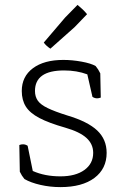

<svg xmlns="http://www.w3.org/2000/svg" viewBox="-20 -755 507 785"><path d="M61 -53 59 -162Q66 -165 74 -165Q84 -165 93 -159L114 -56Q163 -34 227 -34Q289 -34 325 -60Q361 -86 361 -130Q361 -166 333.5 -191Q306 -216 247 -233Q180 -252 141 -272.5Q102 -293 85.5 -319.5Q69 -346 69 -383Q69 -442 114.5 -476Q160 -510 239 -510Q275 -510 313.5 -503Q352 -496 371 -485Q382 -472 390 -455L392 -356Q384 -353 377 -353Q367 -353 358 -359L337 -451Q294 -467 242 -467Q123 -467 123 -383Q123 -360 134.5 -343.5Q146 -327 175 -313Q204 -299 255 -283Q339 -258 377.5 -221.5Q416 -185 416 -130Q416 -65 366 -27.5Q316 10 227 10Q185 10 145.5 1Q106 -8 80 -23Q69 -36 61 -53ZM285 -644 186 -556Q168 -568 159 -581L246 -683L297 -735Q310 -724 318 -716.5Q326 -709 336 -697Z"/></svg>

Font: Scope One
Style: Regular
Weight: 400
Designer: Dalton Maag Ltd
Foundry: Dalton Maag Ltd
Version: Version 1.002; ttfautohint (v1.4.1) -l 11 -r 50 -G 50 -x 14 